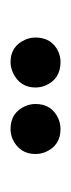

<svg xmlns="http://www.w3.org/2000/svg" viewBox="98 -850 138 375"><g transform="rotate(-90 167.5 -663.0)"><path d="M53.7 -663.1Q53.7 -694.3 83 -708Q92.8 -711.9 102.5 -711.9Q134.8 -711.9 147.5 -682.6Q151.4 -672.9 151.4 -663.1Q151.4 -630.9 122.1 -618.2Q112.3 -614.3 102.5 -614.3Q70.3 -614.3 57.6 -643.6Q53.7 -653.3 53.7 -663.1ZM183.6 -663.1Q183.6 -693.4 211.9 -707Q222.7 -711.9 233.4 -711.9Q264.6 -711.9 277.3 -682.6Q281.2 -672.9 281.2 -663.1Q281.2 -630.9 252.9 -618.2Q243.2 -614.3 233.4 -614.3Q200.2 -614.3 187.5 -643.6Q183.6 -653.3 183.6 -663.1Z"/></g></svg>

Font: Post No Bills Colombo
Style: SemiBold
Weight: 700
Designer: Kosala Senevirathne, Siva Puranthara, Lasantha Premarathna, Tharique Azeez
Foundry: Mooniak
Version: Version 1.220 ; ttfautohint (v1.5)